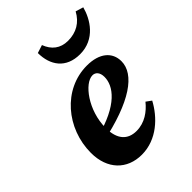

<svg xmlns="http://www.w3.org/2000/svg" viewBox="-213 -841 967 967"><g transform="rotate(-45 270.5 -357.5)"><path d="M224.9 15.2C333.3 15.2 413.2 -63.6 454.4 -141L426.4 -161.2C395 -122.1 349.3 -88.2 290.7 -88.2C228.5 -88.2 191 -127.2 191 -209.2C191 -333.5 274.6 -444 331.7 -444C352.4 -444 368.9 -427.8 368.9 -395.1C368.9 -332.3 314 -251.4 129.9 -204.8L132.5 -167.6C371.5 -216.2 485.2 -299 485.2 -390.7C485.2 -455.4 435.7 -498.5 346.5 -498.5C177.2 -498.5 49.7 -346.3 49.7 -173C49.7 -55.8 120.6 15.2 224.9 15.2ZM362.8 -562.7C470.3 -562.7 523.3 -651.4 541 -718.7L499.4 -731.4C471.6 -679.8 426.7 -653.4 367.6 -653.4C313.1 -653.4 277.4 -683 259.4 -731.4L216.3 -717.6C216.5 -629.8 262.9 -562.7 362.8 -562.7Z"/></g></svg>

Font: Source Serif Variable
Style: Italic
Weight: 389
Italic angle: -12°
Designer: Frank Grießhammer
Foundry: Adobe Systems Incorporated
Version: Version 3.001;hotconv 1.0.111;makeotfexe 2.5.65597